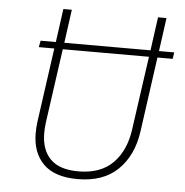

<svg xmlns="http://www.w3.org/2000/svg" viewBox="-51 -731 761 790"><g transform="rotate(5 330.0 -336.0)"><path d="M645 -517H582L539 -208Q525 -108 464.5 -49Q404 10 298 10Q203 10 156.5 -36.5Q110 -83 110 -164Q110 -186 113 -210L156 -517H92L97 -544H160L179 -682H214L195 -544H551L570 -682H605L586 -544H649ZM547 -517H191L148 -211Q145 -187 145 -167Q145 -98 182.5 -60Q220 -22 298 -22Q390 -22 441 -73.5Q492 -125 504 -213Z"/></g></svg>

Font: FiraGO UltraLight
Style: Italic
Weight: 200
Italic angle: -8°
Designer: bBox Type GmbH
Foundry: bBox Type GmbH
Version: Version 1.001